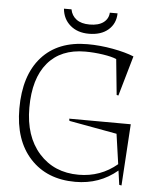

<svg xmlns="http://www.w3.org/2000/svg" viewBox="-55 -825 738 892"><g transform="rotate(5 314.0 -378.5)"><path d="M501 -219.2 277.8 -259.8 275.9 -270 563 -269 544.9 18.1 534.2 16.1 524.9 -49.8Q442.4 20 329.1 20Q196.8 20 118.9 -64.5Q41 -148.9 41 -296.9Q41 -451.7 116.9 -536.9Q192.9 -622.1 331.1 -622.1Q389.2 -622.1 449 -611.1Q508.8 -600.1 547.9 -584L494.1 -397L485.8 -398.9L469.2 -564.9Q448.2 -574.2 406 -580.6Q363.8 -586.9 323.2 -586.9Q209.5 -586.9 148.2 -513.9Q86.9 -440.9 86.9 -305.2Q86.9 -171.4 157 -92.8Q227.1 -14.2 341.8 -14.2Q443.8 -14.2 521 -79.1ZM207 -776.9H242.2Q247.6 -748 270 -731Q292.5 -713.9 332 -713.9Q373.5 -713.9 396.5 -731.2Q419.4 -748.5 420.9 -776.9H457Q456.1 -729 422.6 -700Q389.2 -670.9 332 -670.9Q278.8 -670.9 245.1 -700Q211.4 -729 207 -776.9Z"/></g></svg>

Font: Halibut Thin
Style: Regular
Weight: 250
Designer: Matteo Maggi
Foundry: Collletttivo
Version: Version 3.080 | FøM Fix